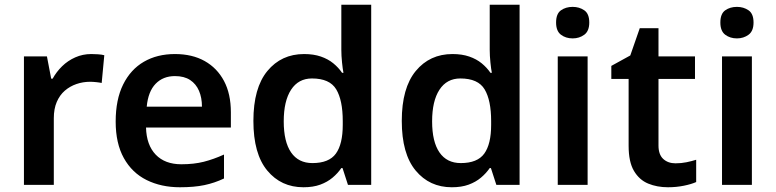

<svg xmlns="http://www.w3.org/2000/svg" viewBox="-20 -780 3272 810"><path d="M365 -552Q377 -552 393 -551Q409 -550 420 -547L409 -430Q400 -432 385.5 -433.5Q371 -435 360 -435Q330 -435 302.5 -425.5Q275 -416 253.5 -397.5Q232 -379 219.5 -350Q207 -321 207 -281V0H81V-542H178L196 -448H202Q218 -477 242 -500.5Q266 -524 297.5 -538Q329 -552 365 -552Z M718 -552Q791 -552 843.5 -522.5Q896 -493 925 -438.5Q954 -384 954 -306V-242H596Q598 -168 637 -127.5Q676 -87 745 -87Q798 -87 839.5 -97.5Q881 -108 925 -128V-27Q885 -8 842 1Q799 10 739 10Q660 10 598.5 -20.5Q537 -51 502.5 -113Q468 -175 468 -267Q468 -360 499.5 -423.5Q531 -487 587 -519.5Q643 -552 718 -552ZM718 -459Q668 -459 636.5 -426.5Q605 -394 599 -330H832Q832 -368 819.5 -397Q807 -426 782 -442.5Q757 -459 718 -459Z M1260 10Q1166 10 1107.5 -60.5Q1049 -131 1049 -270Q1049 -409 1108 -480.5Q1167 -552 1263 -552Q1303 -552 1333.5 -541.5Q1364 -531 1386 -513Q1408 -495 1423 -473H1429Q1426 -487 1423 -516Q1420 -545 1420 -570V-760H1546V0H1448L1425 -71H1420Q1405 -49 1383 -30.5Q1361 -12 1331 -1Q1301 10 1260 10ZM1298 -92Q1368 -92 1397 -132Q1426 -172 1426 -253V-269Q1426 -357 1398.5 -403Q1371 -449 1296 -449Q1239 -449 1208 -401.5Q1177 -354 1177 -268Q1177 -182 1208 -137Q1239 -92 1298 -92Z M1886 10Q1792 10 1733.5 -60.5Q1675 -131 1675 -270Q1675 -409 1734 -480.5Q1793 -552 1889 -552Q1929 -552 1959.5 -541.5Q1990 -531 2012 -513Q2034 -495 2049 -473H2055Q2052 -487 2049 -516Q2046 -545 2046 -570V-760H2172V0H2074L2051 -71H2046Q2031 -49 2009 -30.5Q1987 -12 1957 -1Q1927 10 1886 10ZM1924 -92Q1994 -92 2023 -132Q2052 -172 2052 -253V-269Q2052 -357 2024.5 -403Q1997 -449 1922 -449Q1865 -449 1834 -401.5Q1803 -354 1803 -268Q1803 -182 1834 -137Q1865 -92 1924 -92Z M2459 -542V0H2333V-542ZM2396 -751Q2424 -751 2445 -736.5Q2466 -722 2466 -685Q2466 -649 2445 -633.5Q2424 -618 2396 -618Q2367 -618 2346.5 -633.5Q2326 -649 2326 -685Q2326 -722 2346.5 -736.5Q2367 -751 2396 -751Z M2830 -91Q2854 -91 2876 -95.5Q2898 -100 2917 -106V-12Q2897 -3 2865 3.5Q2833 10 2798 10Q2752 10 2714.5 -5.5Q2677 -21 2654.5 -59Q2632 -97 2632 -165V-447H2559V-502L2639 -546L2679 -661H2758V-542H2912V-447H2758V-166Q2758 -128 2778 -109.5Q2798 -91 2830 -91Z M3152 -542V0H3026V-542ZM3089 -751Q3117 -751 3138 -736.5Q3159 -722 3159 -685Q3159 -649 3138 -633.5Q3117 -618 3089 -618Q3060 -618 3039.5 -633.5Q3019 -649 3019 -685Q3019 -722 3039.5 -736.5Q3060 -751 3089 -751Z"/></svg>

Font: Noto Sans Hebrew SemiBold
Style: Regular
Weight: 600
Designer: Monotype Design Team
Foundry: Monotype Imaging Inc.
Version: Version 2.003